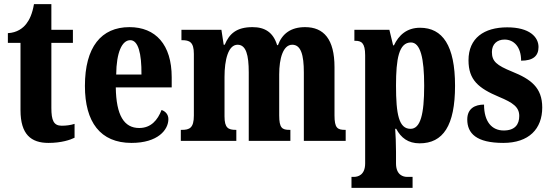

<svg xmlns="http://www.w3.org/2000/svg" viewBox="-20 -680 2661 927"><path d="M214 10C277 10 320 -5 340 -15V-82C322 -76 300 -73 278 -73C239 -73 228 -99 228 -159V-473H332V-536H228V-660H144C136 -613 122 -584 107 -565C91 -544 62 -522 18 -520V-473H79V-148C79 -31 130 10 214 10Z M615 10C742 10 793 -53 793 -105C793 -128 778 -143 760 -149C741 -100 709 -62 652 -62C579 -62 541 -123 539 -258H809V-307C809 -465 731 -549 605 -549C469 -549 390 -453 390 -265C390 -91 464 10 615 10ZM663 -320H541C542 -427 569 -486 609 -486C647 -486 664 -423 663 -320Z M853 0H1121V-53H1119C1082 -53 1064 -62 1064 -118V-309C1064 -391 1082 -464 1127 -464C1168 -464 1181 -415 1181 -330V0H1382V-53H1378C1342 -53 1328 -62 1328 -123V-321C1328 -398 1347 -464 1391 -464C1433 -464 1447 -415 1447 -330V0H1649V-53H1646C1609 -53 1595 -62 1595 -123V-356C1595 -491 1543 -549 1453 -549C1384 -549 1342 -517 1322 -462H1318C1299 -524 1259 -549 1199 -549C1122 -549 1087 -517 1065 -464H1060L1049 -536H856V-486H859C895 -486 916 -477 916 -420V-122C916 -62 895 -53 858 -53H853Z M1677 227H1972V174H1945C1928 174 1892 166 1892 109V53C1892 11 1890 -27 1888 -58H1893C1916 -15 1950 12 2006 12C2119 12 2177 -73 2177 -266C2177 -460 2117 -546 2008 -546C1944 -546 1905 -510 1882 -461H1878L1860 -536H1691V-483H1695C1724 -483 1743 -474 1743 -413V109C1743 166 1707 174 1689 174H1677ZM1962 -58C1906 -58 1892 -127 1892 -267C1892 -396 1906 -475 1964 -475C2010 -475 2028 -399 2028 -266C2028 -128 2010 -58 1962 -58Z M2410 10C2534 10 2598 -58 2598 -161C2598 -258 2542 -298 2453 -334C2377 -365 2355 -384 2355 -429C2355 -467 2380 -489 2416 -489C2461 -489 2496 -454 2496 -387C2554 -387 2580 -410 2580 -453C2580 -501 2537 -548 2429 -548C2317 -548 2242 -496 2242 -389C2242 -294 2290 -254 2390 -212C2457 -184 2487 -163 2487 -120C2487 -80 2467 -50 2412 -50C2355 -50 2317 -92 2317 -175C2273 -175 2236 -156 2236 -103C2236 -36 2280 10 2410 10Z"/></svg>

Font: Noto Serif Thai ExtraCondensed ExtraBold
Style: Regular
Weight: 800
Width: 2
Designer: Monotype Design Team
Foundry: Monotype Imaging Inc.
Version: Version 2.002